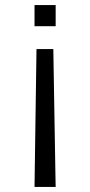

<svg xmlns="http://www.w3.org/2000/svg" viewBox="-20 -548 359 763"><path d="M117.2 194.8 125 -353H191.9L200.2 143.1L201.2 194.8ZM117.2 -443.8V-527.8H201.2V-443.8Z"/></svg>

Font: CMU Sans Serif
Style: Medium
Weight: 500
Version: Version 0.7.0